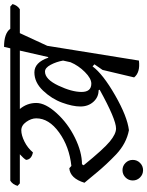

<svg xmlns="http://www.w3.org/2000/svg" viewBox="88 -776 709 924"><g transform="rotate(-90 442.0 -314.5)"><path d="M334 -494Q334 -518 317 -542Q300 -566 276.5 -566Q253 -566 222.5 -551Q192 -536 170 -510Q136 -517 134 -543Q141 -555 161 -573H21L9 -584Q16 -608 34 -619H671L678 -649Q743 -649 765 -619H872L884 -608Q877 -584 859 -573H744L683 -441L612 0Q555 7 531 -23L567 -175L594 -214L584 -223Q547 -173 445 -114.5Q343 -56 277 -48Q213 -60 160 -110Q111 -157 73.5 -202.5Q36 -248 24 -262Q45 -331 94 -335L105 -325Q198 -335 266 -384Q334 -433 334 -494ZM559 -452Q522 -452 491.5 -387.5Q461 -323 461 -276Q461 -229 501 -229Q526 -229 557 -260Q588 -291 604 -329L612 -365Q606 -398 591.5 -425Q577 -452 559 -452ZM379 -573Q408 -538 408 -494Q408 -450 359 -396Q310 -342 241 -308Q172 -274 113 -274L108 -266Q186 -170 222.5 -140Q259 -110 285 -110Q329 -110 472 -189L469 -194Q436 -194 413.5 -219Q391 -244 391 -281.5Q391 -319 409.5 -369.5Q428 -420 467.5 -461.5Q507 -503 555 -503Q603 -503 626 -436L629 -437L660 -573ZM35 -29.5Q35 -50 49.5 -64.5Q64 -79 84.5 -79Q105 -79 119.5 -64.5Q134 -50 134 -29.5Q134 -9 119.5 5.5Q105 20 84.5 20Q64 20 49.5 5.5Q35 -9 35 -29.5Z"/></g></svg>

Font: Tillana
Style: Regular
Weight: 400
Designer: Lipi Raval (Devanagari, Latin), Jonny Pinhorn (Latin)
Foundry: Indian Type Foundry
Version: Version 2.002;PS 1.0;hotconv 1.0.79;makeotf.lib2.5.61930; tt